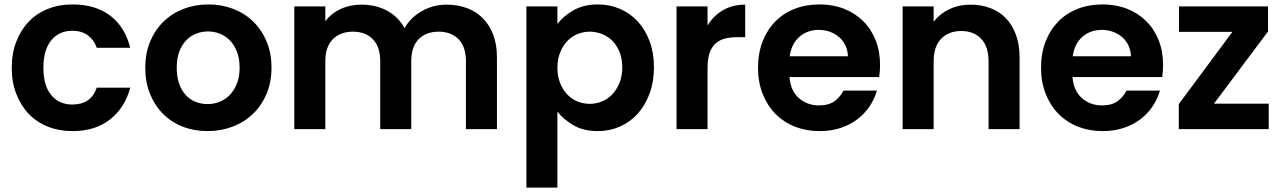

<svg xmlns="http://www.w3.org/2000/svg" viewBox="-20 -583 5788 867"><path d="M33 -277Q33 -342 53.5 -395Q74 -448 110 -485.5Q146 -523 196.5 -543Q247 -563 307 -563Q411 -563 478 -512Q545 -461 568 -367H417Q405 -402 377.5 -423Q350 -444 306 -444Q247 -444 211.5 -401Q176 -358 176 -277Q176 -196 211.5 -153.5Q247 -111 306 -111Q391 -111 417 -187H568Q545 -98 478 -44.5Q411 9 307 9Q247 9 196.5 -11Q146 -31 110 -68.5Q74 -106 53.5 -159Q33 -212 33 -277Z M1206 -277Q1206 -212 1183.5 -159Q1161 -106 1122 -68.5Q1083 -31 1030 -11Q977 9 917 9Q857 9 805.5 -11Q754 -31 716.5 -68.5Q679 -106 657.5 -159Q636 -212 636 -277Q636 -343 658 -395.5Q680 -448 718.5 -485.5Q757 -523 809 -543Q861 -563 921 -563Q981 -563 1033 -543Q1085 -523 1123.5 -485.5Q1162 -448 1184 -395.5Q1206 -343 1206 -277ZM778 -277Q778 -236 789 -205Q800 -174 819 -153.5Q838 -133 863.5 -123Q889 -113 917 -113Q945 -113 971 -123Q997 -133 1017 -153.5Q1037 -174 1049.5 -205Q1062 -236 1062 -277Q1062 -319 1050 -349.5Q1038 -380 1018 -400.5Q998 -421 972.5 -431Q947 -441 919 -441Q891 -441 865.5 -431Q840 -421 820.5 -400.5Q801 -380 789.5 -349.5Q778 -319 778 -277Z M2084 -306Q2084 -372 2050.5 -406Q2017 -440 1961 -440Q1904 -440 1870.5 -406Q1837 -372 1837 -306V0H1697V-306Q1697 -372 1663.5 -406Q1630 -440 1574 -440Q1517 -440 1483 -406Q1449 -372 1449 -306V0H1309V-554H1449V-487Q1475 -522 1517.5 -542Q1560 -562 1612 -562Q1677 -562 1727.5 -535Q1778 -508 1807 -456Q1834 -504 1885 -533Q1936 -562 1997 -562Q2047 -562 2088.5 -546.5Q2130 -531 2160 -501Q2190 -471 2207 -426.5Q2224 -382 2224 -325V0H2084Z M2497 -474Q2522 -509 2568.5 -536Q2615 -563 2680 -563Q2733 -563 2779.5 -543Q2826 -523 2860 -486Q2894 -449 2913.5 -396.5Q2933 -344 2933 -279Q2933 -214 2913.5 -161Q2894 -108 2860 -70Q2826 -32 2779.5 -11.5Q2733 9 2680 9Q2614 9 2568.5 -18Q2523 -45 2497 -79V264H2357V-554H2497ZM2790 -279Q2790 -318 2777.5 -348.5Q2765 -379 2745 -399Q2725 -419 2698 -429.5Q2671 -440 2643 -440Q2615 -440 2588.5 -429.5Q2562 -419 2542 -398Q2522 -377 2509.5 -346.5Q2497 -316 2497 -277Q2497 -238 2509.5 -207.5Q2522 -177 2542 -156Q2562 -135 2588.5 -124.5Q2615 -114 2643 -114Q2671 -114 2698 -125Q2725 -136 2745 -157Q2765 -178 2777.5 -209Q2790 -240 2790 -279Z M3175 0H3035V-554H3175V-468Q3201 -511 3244 -536.5Q3287 -562 3345 -562V-415H3308Q3277 -415 3252.5 -408.5Q3228 -402 3210.5 -386Q3193 -370 3184 -343Q3175 -316 3175 -276Z M3677 -448Q3626 -448 3590 -417Q3554 -386 3546 -329H3809Q3808 -356 3797.5 -378Q3787 -400 3769 -415.5Q3751 -431 3727.5 -439.5Q3704 -448 3677 -448ZM3940 -174Q3929 -136 3906.5 -102.5Q3884 -69 3851 -44Q3818 -19 3775 -5Q3732 9 3681 9Q3621 9 3570 -11Q3519 -31 3482 -68.5Q3445 -106 3424 -159Q3403 -212 3403 -277Q3403 -343 3423.5 -395.5Q3444 -448 3480.5 -485.5Q3517 -523 3568 -543Q3619 -563 3681 -563Q3741 -563 3791 -543.5Q3841 -524 3877.5 -488Q3914 -452 3934 -401.5Q3954 -351 3954 -289Q3954 -275 3953 -262Q3952 -249 3950 -235H3545Q3550 -173 3587.5 -140Q3625 -107 3678 -107Q3723 -107 3749 -126.5Q3775 -146 3789 -174Z M4444 -306Q4444 -373 4410.5 -408Q4377 -443 4321 -443Q4264 -443 4230 -408Q4196 -373 4196 -306V0H4056V-554H4196V-485Q4223 -520 4266 -541Q4309 -562 4363 -562Q4411 -562 4452 -546.5Q4493 -531 4522 -501Q4551 -471 4567.5 -426.5Q4584 -382 4584 -325V0H4444Z M4955 -448Q4904 -448 4868 -417Q4832 -386 4824 -329H5087Q5086 -356 5075.5 -378Q5065 -400 5047 -415.5Q5029 -431 5005.5 -439.5Q4982 -448 4955 -448ZM5218 -174Q5207 -136 5184.5 -102.5Q5162 -69 5129 -44Q5096 -19 5053 -5Q5010 9 4959 9Q4899 9 4848 -11Q4797 -31 4760 -68.5Q4723 -106 4702 -159Q4681 -212 4681 -277Q4681 -343 4701.5 -395.5Q4722 -448 4758.5 -485.5Q4795 -523 4846 -543Q4897 -563 4959 -563Q5019 -563 5069 -543.5Q5119 -524 5155.5 -488Q5192 -452 5212 -401.5Q5232 -351 5232 -289Q5232 -275 5231 -262Q5230 -249 5228 -235H4823Q4828 -173 4865.5 -140Q4903 -107 4956 -107Q5001 -107 5027 -126.5Q5053 -146 5067 -174Z M5706 -441 5462 -115H5709V0H5303V-113L5545 -439H5304V-554H5706Z"/></svg>

Font: Poppins SemiBold
Style: Regular
Weight: 600
Designer: Ninad Kale (Devanagari), Jonny Pinhorn (Latin)
Foundry: Indian Type Foundry
Version: Version 3.002 2017